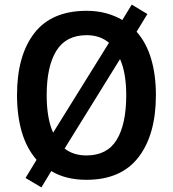

<svg xmlns="http://www.w3.org/2000/svg" viewBox="-20 -772 752 835"><path d="M658 -358Q658 -187 582.5 -88.5Q507 10 356 10Q266 10 203 -28L160 43L91 2L139 -77Q95 -128 74.5 -199Q54 -270 54 -359Q54 -530 129 -627.5Q204 -725 357 -725Q402 -725 441 -714.5Q480 -704 512 -685L553 -752L621 -711L574 -634Q616 -587 637 -517Q658 -447 658 -358ZM183 -358Q183 -308 190 -267Q197 -226 211 -195L454 -586Q415 -619 357 -619Q267 -619 225 -551Q183 -483 183 -358ZM529 -358Q529 -455 502 -515L261 -126Q299 -96 356 -96Q446 -96 487.5 -164Q529 -232 529 -358Z"/></svg>

Font: Noto Sans Devanagari SemiCondensed SemiBold
Style: Regular
Weight: 600
Width: 4
Designer: Jelle Bosma - Monotype Design Team
Foundry: Monotype Imaging Inc.
Version: Version 2.004; ttfautohint (v1.8.4.7-5d5b)